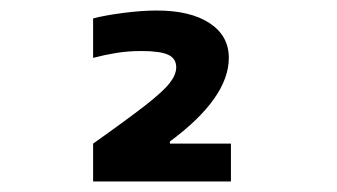

<svg xmlns="http://www.w3.org/2000/svg" viewBox="-20 -755 640 365"><path d="M157 -482Q222 -528 256 -554.5Q290 -581 302.5 -597Q315 -613 315 -627Q315 -644 299.5 -651Q284 -658 249 -658Q224 -658 202 -654.5Q180 -651 157 -645V-720Q180 -726 215 -730.5Q250 -735 278 -735Q342 -735 378.5 -711Q415 -687 415 -645Q415 -569 303 -486V-482H419V-410H157Z"/></svg>

Font: M PLUS Code Latin 60 Medium
Style: Regular
Weight: 500
Width: 7
Monospace: yes
Designer: Coji Morishita
Foundry: UNDERFOREST DESIGN
Version: Version 1.005; ttfautohint (v1.8.3)